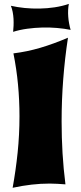

<svg xmlns="http://www.w3.org/2000/svg" viewBox="-20 -916 406 957"><path d="M318.8 -728Q303.2 -626 295.2 -521.7Q287.1 -417.5 287.1 -311Q287.1 -231 291.7 -152.6Q296.4 -74.2 306.2 2.9Q285.6 1.5 266.1 0.2Q246.6 -1 228 -1Q182.6 -1 137.7 4.2Q92.8 9.3 43 20Q58.6 -66.4 67.9 -155.5Q77.1 -244.6 77.1 -336.9Q77.1 -416 69.8 -494.1Q62.5 -572.3 46.9 -649.9Q81.5 -654.3 114.5 -661.1Q147.5 -668 180.7 -677.7Q213.9 -687.5 248 -700Q282.2 -712.4 318.8 -728ZM332 -767.1Q300.8 -773.4 264.4 -776.6Q228 -779.8 190.4 -778.8Q152.8 -777.8 115.5 -772.7Q78.1 -767.6 45.4 -757.3Q46.9 -771 47.6 -787.8Q48.3 -804.7 47.4 -822.3Q46.4 -839.8 43.2 -856.4Q40 -873 34.2 -887.2Q66.4 -879.9 103 -876.2Q139.6 -872.6 177.5 -873.3Q215.3 -874 252.7 -879.6Q290 -885.3 323.2 -896.5Q320.3 -882.3 319.6 -866.2Q318.8 -850.1 320.1 -833Q321.3 -815.9 324.5 -799.1Q327.6 -782.2 332 -767.1Z"/></svg>

Font: Shojumaru
Style: Regular
Weight: 400
Version: Version 1.001